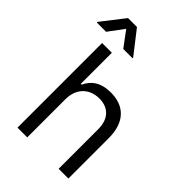

<svg xmlns="http://www.w3.org/2000/svg" viewBox="-305 -1057 1167 1167"><g transform="rotate(45 278.5 -473.0)"><path d="M160.5 -328.1C160.5 -423.3 221.2 -477.3 304 -477.3C382.8 -477.3 430.4 -427.6 430.4 -340.9V0H514.2V-346.6C514.2 -486.9 439.6 -552.6 328.1 -552.6C242.2 -552.6 193.2 -516.7 167.6 -460.2H160.5V-727.3H76.7V0H160.5ZM45.5 -792.6 119.3 -892 193.2 -792.6H272.7V-798.3L157.7 -946H81L-34.1 -798.3V-792.6Z"/></g></svg>

Font: Karasuma Gothic
Style: Regular
Weight: 400
Designer: Rasmus Andersson, Ryoko Nishizuka
Foundry: Genbu
Version: Version 1.00